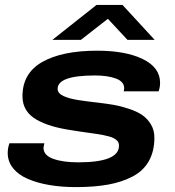

<svg xmlns="http://www.w3.org/2000/svg" viewBox="-20 -744 706 776"><path d="M191.9 -583 370.1 -724.1H475.1L605 -583H495.1L416 -668L307.1 -583ZM287.1 12.2Q229 12.2 179.9 3.9Q130.9 -4.4 92.8 -20.8Q54.7 -37.1 33 -64Q11.2 -90.8 11.2 -126Q11.2 -145 18.1 -165H159.2Q155.8 -147.9 155.8 -147Q155.8 -116.2 195.1 -102.1Q234.4 -87.9 295.9 -87.9Q460.9 -87.9 460.9 -154.8Q460.9 -162.1 458.5 -168Q456.1 -173.8 450.2 -178.5Q444.3 -183.1 437.5 -186.5Q430.7 -189.9 419.4 -192.9Q408.2 -195.8 397.7 -198Q387.2 -200.2 370.8 -202.6Q354.5 -205.1 340.6 -207Q326.7 -209 305.9 -211.9Q285.2 -214.8 268.1 -217.8Q223.1 -224.6 189.5 -234.6Q155.8 -244.6 127.9 -260.3Q100.1 -275.9 85.4 -299.8Q70.8 -323.7 70.8 -355Q70.8 -448.2 151.1 -493.7Q231.4 -539.1 373 -539.1Q487.8 -539.1 557.4 -505.1Q627 -471.2 627 -409.2Q627 -391.6 621.1 -375H480Q481.9 -382.8 481.9 -387.2Q481.9 -414.1 448.7 -426.5Q415.5 -439 363.8 -439Q212.9 -439 212.9 -384.8Q212.9 -376 218.8 -368.7Q224.6 -361.3 236.3 -356Q248 -350.6 262.2 -346.7Q276.4 -342.8 296.1 -339.6Q315.9 -336.4 334.2 -334.2Q352.5 -332 376.5 -329.1H377Q413.6 -324.7 442.1 -319.6Q470.7 -314.5 502.7 -303.7Q534.7 -293 555.4 -278.6Q576.2 -264.2 590.1 -241Q604 -217.8 604 -188Q604 -132.8 581.8 -93.3Q559.6 -53.7 516.6 -31Q473.6 -8.3 417.5 2Q361.3 12.2 287.1 12.2Z"/></svg>

Font: Archivo Expanded SemiBold
Style: Italic
Weight: 600
Width: 7
Italic angle: -10°
Designer: Hector Gatti
Foundry: Omnibus-Type
Version: Version 2.001